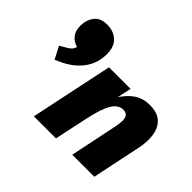

<svg xmlns="http://www.w3.org/2000/svg" viewBox="-152 -927 1153 1153"><g transform="rotate(45 425.0 -350.5)"><path d="M94.7 -328.1 53.7 -407.2 67.4 -414.6Q107.4 -436 121.1 -450Q134.8 -463.9 136.7 -485.8L138.2 -501L161.6 -473.1Q112.8 -478.5 86.2 -506.6Q59.6 -534.7 59.6 -580.6Q59.6 -630.9 85.9 -666Q112.3 -701.2 169.4 -701.2Q203.1 -701.2 231.2 -688.2Q259.3 -675.3 276.4 -647.5Q293.5 -619.6 293.5 -574.7Q293.5 -496.6 250 -438Q206.5 -379.4 130.9 -344.7ZM247.1 0 357.9 -527.3H541L516.1 -408.2L517.1 -430.2Q552.7 -486.3 594.5 -513.7Q636.2 -541 692.4 -541Q755.9 -541 789.3 -510.3Q822.8 -479.5 830.8 -427.7Q838.9 -376 825.7 -313L760.3 0H573.2L636.7 -306.2Q642.1 -331.5 642.8 -354.7Q643.6 -377.9 634 -393.1Q624.5 -408.2 598.6 -408.2Q558.6 -408.2 530.8 -364Q502.9 -319.8 480.5 -215.3L434.6 0Z"/></g></svg>

Font: Schibsted Grotesk Black
Style: Italic
Weight: 900
Italic angle: -12°
Designer: Bakken & Baeck AS, Henrik Kongsvoll
Foundry: Schibsted ASA
Version: Version 1.100;gftools[0.9.25]